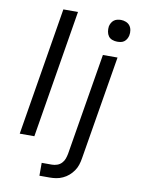

<svg xmlns="http://www.w3.org/2000/svg" viewBox="-101 -803 802 1086"><g transform="rotate(10 300.0 -260.0)"><path d="M52 0 173 -735H257L136 0ZM203 215V141H262Q276 141 291 136Q306 131 317 119.5Q328 108 333 94Q338 80 341 65L438 -520H522L423 77Q420 96 414 114.5Q408 133 396.5 149.5Q385 166 370 179Q355 192 336.5 200.5Q318 209 299.5 212Q281 215 262 215ZM504 -608Q490 -608 476 -613Q462 -618 454 -629Q446 -640 443.5 -655Q441 -670 443 -685Q445 -695 450.5 -705Q456 -715 464.5 -721.5Q473 -728 483.5 -730.5Q494 -733 505 -733Q519 -733 533 -727.5Q547 -722 555.5 -711Q564 -700 566.5 -685Q569 -670 566 -655Q564 -645 558.5 -635Q553 -625 544.5 -618.5Q536 -612 525.5 -610Q515 -608 504 -608Z"/></g></svg>

Font: Iosevka Aile Oblique
Style: Regular
Weight: 400
Italic angle: -9°
Designer: Belleve Invis
Foundry: Belleve Invis
Version: Version 31.1.0; ttfautohint (v1.8.4)